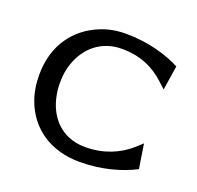

<svg xmlns="http://www.w3.org/2000/svg" viewBox="-91 -559 682 666"><g transform="rotate(20 249.5 -225.5)"><path d="M32 -226C32 -192 37 -160 48 -131C79 -48 154 11 267 11C348 11 420 -10 469 -36L455 -126L431 -104C390 -68 335 -44 267 -44C244 -44 222 -48 202 -57C147 -81 109 -141 109 -226C109 -252 113 -276 121 -298C143 -360 194 -408 272 -408C340 -408 391 -384 431 -347L455 -325L469 -415C420 -441 348 -462 267 -462C232 -462 201 -456 172 -444C92 -411 32 -338 32 -226Z"/></g></svg>

Font: Charger Sport
Style: Df
Weight: 400
Designer: Jasper
Foundry: Cannot Into Space Fonts
Version: Version 1.1